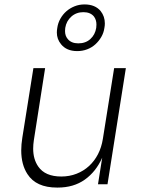

<svg xmlns="http://www.w3.org/2000/svg" viewBox="-20 -833 652 868"><path d="M238 15Q143 15 104 -46Q76 -89 76 -153Q76 -180 81 -211L131 -525H184L133 -199Q130 -179 130 -161Q130 -113 153 -80Q184 -35 257 -35Q294 -35 326 -47.5Q358 -60 382.5 -82.5Q407 -105 423 -136Q439 -167 445 -205L496 -525H549L466 0H423L442 -120Q414 -57 363.5 -21Q313 15 241 15ZM329 -602Q281 -602 256 -633Q237 -656 237 -686Q237 -696 239 -707Q242 -729 253 -748.5Q264 -768 280 -782Q296 -796 317 -804.5Q338 -813 362 -813Q410 -813 435 -783Q454 -759 454 -727Q454 -717 452 -707Q449 -685 438 -666Q427 -647 411 -632.5Q395 -618 374 -610Q353 -602 329 -602ZM334 -637Q367 -637 388.5 -656.5Q410 -676 415 -707Q416 -715 416 -722Q416 -743 405 -758Q389 -778 357 -778Q325 -778 302.5 -758Q280 -738 275 -707Q274 -700 274 -693Q274 -671 286 -657Q302 -637 334 -637Z"/></svg>

Font: Sora ExtraLight
Style: Italic
Weight: 200
Designer: Jonathan Barnbrook, Juli√°n Moncada
Version: Version 1.000